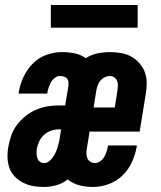

<svg xmlns="http://www.w3.org/2000/svg" viewBox="-20 -735 640 763"><path d="M155 8Q133 8 112.5 4.5Q92 1 73.5 -8Q55 -17 40 -32Q25 -47 18 -66Q11 -85 10 -107Q9 -129 13 -151Q17 -174 25 -197Q33 -220 48 -239.5Q63 -259 82.5 -274.5Q102 -290 124.5 -299.5Q147 -309 170 -312.5Q193 -316 216 -316H239L252 -394Q252 -396 252 -398.5Q252 -401 252 -403Q253 -410 250.5 -416Q248 -422 243 -426Q238 -430 231 -431.5Q224 -433 217 -433Q207 -433 197.5 -425.5Q188 -418 182.5 -408Q177 -398 173.5 -387.5Q170 -377 168 -366V-363H54L55 -371Q60 -401 74 -430.5Q88 -460 111 -483Q134 -506 164.5 -517Q195 -528 226 -528Q252 -528 276.5 -523Q301 -518 321 -504Q343 -518 368 -523Q393 -528 417 -528Q440 -528 462 -524Q484 -520 502 -510Q520 -500 534 -484Q548 -468 555.5 -448Q563 -428 563 -405.5Q563 -383 559 -360L535 -212H336L325 -144Q323 -134 323.5 -124Q324 -114 327.5 -105.5Q331 -97 339.5 -92Q348 -87 358 -87Q368 -87 378.5 -94.5Q389 -102 394.5 -112Q400 -122 403.5 -132.5Q407 -143 409 -154L410 -157H524L523 -150Q517 -119 503.5 -89.5Q490 -60 466 -37Q442 -14 411 -3Q380 8 350 8Q322 8 296 1.5Q270 -5 249 -22Q229 -6 204 1Q179 8 155 8ZM352 -308H436L447 -376Q448 -385 448.5 -395Q449 -405 445.5 -413.5Q442 -422 434 -427.5Q426 -433 417 -433Q407 -433 397 -428.5Q387 -424 380 -416Q373 -408 369 -398Q365 -388 363 -377ZM156 -87Q166 -87 175 -94Q184 -101 190.5 -110.5Q197 -120 201.5 -130Q206 -140 209 -150.5Q212 -161 214.5 -171Q217 -181 218 -192L223 -221H216Q200 -221 184.5 -216Q169 -211 156 -200Q143 -189 136 -173.5Q129 -158 126 -142Q125 -133 125.5 -123.5Q126 -114 129 -105.5Q132 -97 139 -92Q146 -87 156 -87ZM182 -625V-715H527V-625Z"/></svg>

Font: Iosevka XBd Ex Obl
Style: Regular
Weight: 800
Width: 7
Italic angle: -9°
Monospace: yes
Designer: Belleve Invis
Foundry: Belleve Invis
Version: Version 32.5.0; ttfautohint (v1.8.4)